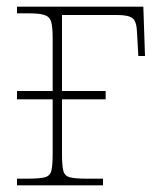

<svg xmlns="http://www.w3.org/2000/svg" viewBox="-20 -556 475 576"><path d="M31 0V-20H62Q98 -20 114 -24Q130 -28 134 -43.5Q138 -59 138 -94V-258H31V-283H138V-442Q138 -475 133.5 -490.5Q129 -506 113.5 -511Q98 -516 66 -516H31V-536H410L415 -388H395L391 -459Q390 -491 378 -501Q366 -511 331 -511H166V-283H297V-258H166V-94Q166 -59 170 -43.5Q174 -28 190 -24Q206 -20 240 -20H289V0Z"/></svg>

Font: Noto Serif Thin
Style: Regular
Weight: 100
Designer: Monotype Design Team
Foundry: Monotype Imaging Inc.
Version: Version 2.015